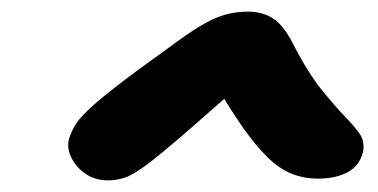

<svg xmlns="http://www.w3.org/2000/svg" viewBox="-20 -730 650 330"><path d="M527 -423Q502 -423 481 -431.5Q460 -440 439.5 -460Q419 -480 396 -513Q373 -546 344 -596L405 -595Q336 -534 295 -498.5Q254 -463 231 -446Q208 -429 194 -424.5Q180 -420 166 -420Q145 -420 129 -430Q113 -440 104 -456.5Q95 -473 98 -489Q101 -500 107.5 -512Q114 -524 130.5 -540Q147 -556 180.5 -582Q214 -608 270 -648Q302 -672 324.5 -685.5Q347 -699 366 -704.5Q385 -710 406 -710Q431 -710 449 -698.5Q467 -687 483 -656Q509 -605 533 -575.5Q557 -546 573.5 -529Q590 -512 598.5 -499.5Q607 -487 604 -469Q598 -445 577.5 -434Q557 -423 527 -423Z"/></svg>

Font: Shantell Sans
Style: Bold Italic
Weight: 700
Italic angle: -11°
Designer: Stephen Nixon, Anya Danilova, Shantell Martin
Foundry: Arrow Type
Version: Version 1.011;[c5ecc13dd]